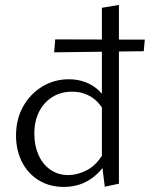

<svg xmlns="http://www.w3.org/2000/svg" viewBox="-20 -736 596 763"><path d="M233.9 6.8Q176.8 6.8 133.8 -19.7Q90.7 -46.3 67.2 -92.6Q43.7 -138.9 43.7 -197.5Q43.7 -262.3 71.8 -312.5Q99.9 -362.7 147.7 -391.9Q195.5 -421 253.5 -421Q289.5 -421 319.9 -409.4Q350.4 -397.8 374 -375.2Q397.5 -352.5 411.3 -319L392.8 -295.8Q372.2 -333.5 339.6 -352.6Q307 -371.7 266.5 -371.7Q222.5 -371.7 188.4 -350.6Q154.3 -329.5 135.3 -292Q116.4 -254.4 116.4 -204.6Q116.4 -157.8 132.9 -120.5Q149.4 -83.3 179.8 -61.8Q210.3 -40.3 251.4 -40.3Q288.3 -40.3 325.8 -59.9Q363.4 -79.5 390.8 -126.6L416.3 -112Q394.3 -72.2 367.1 -46Q339.9 -19.8 306.7 -6.5Q273.5 6.8 233.9 6.8ZM396.4 6 384.9 -86.8V-705L452.6 -716.5V-6ZM199.5 -579.5 555.5 -578.5 551.2 -532.5 195.2 -528.1Z"/></svg>

Font: Ysabeau
Style: Bold
Weight: 700
Designer: Christian Thalmann (Catharsis Fonts)
Version: Version 2.000;gftools[0.9.27.dev2+g8671c4b]